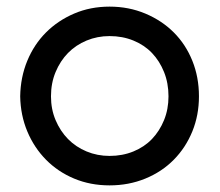

<svg xmlns="http://www.w3.org/2000/svg" viewBox="-20 -552 664 580"><path d="M311 8Q253 8 204 -12.5Q155 -33 119 -69.5Q83 -106 62.5 -155Q42 -204 41 -261Q42 -319 62.5 -368.5Q83 -418 119 -454Q155 -490 204 -511Q253 -532 311 -532Q369 -532 419 -511Q469 -490 505 -454Q541 -418 561 -368.5Q581 -319 581 -261Q581 -204 561 -155Q541 -106 505 -69.5Q469 -33 419 -12.5Q369 8 311 8ZM311 -81Q350 -81 383 -94.5Q416 -108 439 -132Q462 -156 475.5 -189Q489 -222 489 -261Q489 -301 475.5 -334.5Q462 -368 439 -392Q416 -416 383 -429.5Q350 -443 311 -443Q274 -443 241.5 -429.5Q209 -416 185.5 -392Q162 -368 148 -334.5Q134 -301 134 -261Q134 -222 148 -189Q162 -156 185.5 -132Q209 -108 241.5 -94.5Q274 -81 311 -81Z"/></svg>

Font: Rising Sun Medium
Style: Regular
Weight: 500
Designer: Matt McInerney, Pablo Impallari, Rodrigo Fuenzalida (Raleway font), Stephen Hutchings (Greek), Cristiano Sobral (main ch
Foundry: The Rising Sun Project Authors
Version: Version 4.327; ttfautohint (v1.8.4.7-5d5b-dirty)